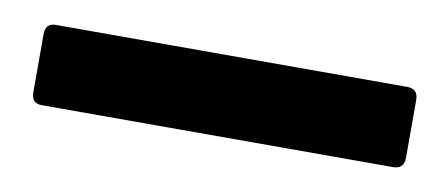

<svg xmlns="http://www.w3.org/2000/svg" viewBox="-28 -1 478 205"><g transform="rotate(10 211.5 101.5)"><path d="M21 145Q10 145 10 133V70Q10 58 21 58H402Q414 58 414 70V133Q414 145 402 145Z"/></g></svg>

Font: Sofia Sans Condensed
Style: Bold
Weight: 700
Designer: Botio Nikoltchev, Ani Petrova
Foundry: lettersoup
Version: Version 4.101; ttfautohint (v1.8.4.7-5d5b)